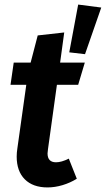

<svg xmlns="http://www.w3.org/2000/svg" viewBox="-20 -804 463 840"><path d="M190 -152Q188 -138 188 -133Q188 -94 225 -94Q249 -94 281 -110L316 -22Q287 -4 253.5 6Q220 16 188 16Q124 16 88.5 -19.5Q53 -55 53 -119Q53 -136 56 -155L95 -433H26L40 -530H114L145 -649L261 -662L243 -530H351L322 -433H229ZM423 -771 352 -567 283 -575 322 -784Z"/></svg>

Font: Fira Sans Condensed SemiBold
Style: Italic
Weight: 600
Width: 3
Italic angle: -8°
Designer: bBox Type GmbH & Carrois Corporate GbR & Edenspiekermann AG
Foundry: bBox Type GmbH & Carrois Corporate GbR & Edenspiekermann AG
Version: Version 4.301